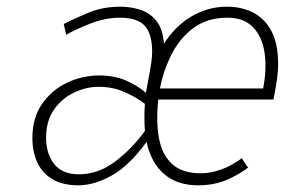

<svg xmlns="http://www.w3.org/2000/svg" viewBox="-20 -543 866 575"><path d="M215 12Q168.5 12 138 -5.8Q107.5 -23.5 92.2 -55.5Q77 -87.5 77 -130Q77 -190.5 106.2 -232.2Q135.5 -274 181.2 -295.5Q227 -317 277 -317Q322 -317 356.5 -302.2Q391 -287.5 417 -265L431 -342Q443 -409.5 424.2 -449.8Q405.5 -490 340 -490Q296 -490 253.5 -473.5Q211 -457 178 -439L171 -471Q202.5 -487.5 245.5 -505.2Q288.5 -523 341 -523Q370 -523 398.8 -514.2Q427.5 -505.5 447.5 -481.5Q467.5 -457.5 471 -412Q505 -465.5 554 -494.2Q603 -523 660 -523Q703 -523 737.8 -505.5Q772.5 -488 792.8 -450Q813 -412 813 -350Q813 -331.5 809.8 -307.5Q806.5 -283.5 799 -245H454Q447 -179.5 456 -129.8Q465 -80 495.2 -52Q525.5 -24 582 -24Q610.5 -24 642 -35.2Q673.5 -46.5 704 -69L723 -41Q692.5 -18 655.8 -3Q619 12 573 12Q511 12 471.8 -21.5Q432.5 -55 419 -118Q366.5 -46 314 -17Q261.5 12 215 12ZM216 -21Q274.5 -21 325.2 -59.5Q376 -98 414 -151Q412.5 -167 412.5 -192Q412.5 -217 414 -232Q388.5 -251.5 353.5 -267.2Q318.5 -283 275 -283Q239 -283 202.8 -266.2Q166.5 -249.5 142.2 -215.5Q118 -181.5 118 -130Q118 -83 142.2 -52Q166.5 -21 216 -21ZM459 -278H768Q779.5 -337.5 772.2 -385.5Q765 -433.5 737.5 -461.8Q710 -490 661 -490Q601.5 -490 560.2 -459.8Q519 -429.5 494.2 -381Q469.5 -332.5 459 -278Z"/></svg>

Font: Overpass Thin
Style: Italic
Weight: 250
Italic angle: -10°
Designer: Delve Withrington, Dave Bailey, Thomas Jockin
Foundry: Delve Fonts LLC
Version: Version 4.000